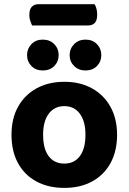

<svg xmlns="http://www.w3.org/2000/svg" viewBox="-20 -888 618 923"><path d="M402.8 -765.6H134.1Q130.1 -773.9 125.6 -787.2Q121 -800.5 121 -814.8Q121 -843.9 133.3 -855.9Q145.6 -867.9 165.5 -867.9H434.4Q440.4 -859.1 443.8 -846Q447.2 -833 447.2 -818.4Q447.2 -789.2 435.3 -777.4Q423.5 -765.6 402.8 -765.6ZM542.8 -240.1Q542.8 -161.6 511.5 -104.3Q480.2 -47.1 423.2 -15.9Q366.2 15.3 289.2 15.3Q212.5 15.3 155.3 -15.5Q98.2 -46.2 66.7 -103.5Q35.3 -160.8 35.3 -240.1Q35.3 -318.5 67.2 -375.5Q99.2 -432.5 156.4 -463.6Q213.6 -494.8 289.4 -494.8Q365.3 -494.8 422.2 -463.3Q479.2 -431.8 511 -374.6Q542.8 -317.4 542.8 -240.1ZM289 -377.8Q241.9 -377.8 214.6 -341.7Q187.2 -305.6 187.2 -240.1Q187.2 -172.8 214.1 -137.2Q241 -101.6 289.2 -101.6Q337.4 -101.6 364.1 -137.7Q390.8 -173.8 390.8 -240.1Q390.8 -304.9 363.8 -341.4Q336.8 -377.8 289 -377.8ZM262 -623Q262 -591.9 240.8 -570.5Q219.6 -549.2 185.2 -549.2Q152.3 -549.2 131.2 -570.5Q110.1 -591.9 110.1 -623Q110.1 -654.1 131.2 -675.9Q152.3 -697.6 185.2 -697.6Q219.6 -697.6 240.8 -675.9Q262 -654.1 262 -623ZM467 -623Q467 -591.9 446 -570.5Q425 -549.2 390.8 -549.2Q358.2 -549.2 336.5 -570.5Q314.8 -591.9 314.8 -623Q314.8 -654.1 336.5 -675.9Q358.2 -697.6 390.8 -697.6Q425 -697.6 446 -675.9Q467 -654.1 467 -623Z"/></svg>

Font: Baloo Paaji 2
Style: Regular
Weight: 400
Designer: Shuchita Grover, Noopur Datye and Ek Type
Foundry: Ek Type
Version: Version 1.700